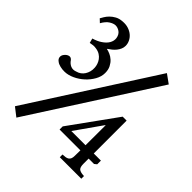

<svg xmlns="http://www.w3.org/2000/svg" viewBox="-202 -837 974 974"><g transform="rotate(45 285.5 -349.5)"><path d="M19.5 -641.6Q23.4 -648.4 30 -659.7Q36.6 -670.9 47.6 -682.1Q58.6 -693.4 74.5 -702.1Q90.3 -710.9 112.3 -712.4Q134.8 -714.4 153.1 -708.5Q171.4 -702.6 184.3 -691.7Q197.3 -680.7 204.3 -666Q211.4 -651.4 211.4 -635.7Q211.4 -623.5 206.5 -612.3Q201.7 -601.1 193.8 -591.3Q186 -581.5 176 -573.5Q166 -565.4 156.2 -559.1V-557.1Q166.5 -555.2 180.2 -549.3Q193.8 -543.5 206.1 -532.5Q218.3 -521.5 226.8 -504.9Q235.4 -488.3 235.4 -464.8Q235.4 -439 221.2 -413.8Q207 -388.7 185.3 -368.9Q163.6 -349.1 137 -336.7Q110.4 -324.2 85.4 -323.7Q68.8 -323.2 53 -327.1Q37.1 -331.1 29.3 -337.4Q16.6 -345.7 14.9 -357.7Q13.2 -369.6 21.5 -380.4Q31.2 -393.1 43.5 -396.5Q55.7 -399.9 65.4 -388.7Q75.7 -372.6 91.8 -365.7Q107.9 -358.9 127.4 -366.7Q139.2 -369.6 149.2 -377Q159.2 -384.3 166 -395Q172.9 -405.8 176.3 -418.9Q179.7 -432.1 178.7 -446.8Q178.2 -457.5 174.3 -469.2Q170.4 -481 162.8 -491.5Q155.3 -502 143.1 -509.8Q130.9 -517.6 113.8 -520Q102.5 -522 92.8 -521Q83 -520 71.8 -517.6L65.4 -542.5Q78.6 -546.4 90.1 -551.5Q101.6 -556.6 110.4 -562.5Q132.3 -576.7 142.6 -594.2Q152.8 -611.8 150.4 -630.4Q147 -652.3 132.1 -663.1Q117.2 -673.8 100.6 -673.3Q86.4 -672.4 69.6 -661.6Q52.7 -650.9 37.6 -624.5ZM76.7 13.7 30.8 -22 457 -686 504.4 -651.9ZM454.6 -371.1H482.9V-135.3H534.2V-108.9L521.5 -98.6H482.9V-61.5Q482.9 -37.6 491.7 -29.3Q500.5 -21 522.9 -19.5H528.8V0H374.5V-19.5Q385.7 -20 394.8 -21.2Q403.8 -22.5 410.2 -26.6Q416.5 -30.8 419.9 -38.3Q423.3 -45.9 423.3 -59.6L423.8 -98.6H274.4V-121.1ZM321.8 -135.3H423.8L424.3 -278.8H422.9Z"/></g></svg>

Font: VarendraSemibold
Style: Regular
Weight: 600
Designer: Jacob Thomas
Foundry: Bangla Type Foundry
Version: Version 1.008